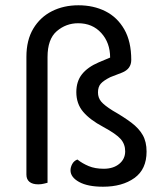

<svg xmlns="http://www.w3.org/2000/svg" viewBox="-20 -690 617 727"><path d="M160 -285H80V-475Q80 -538 106 -581.5Q132 -625 176.5 -647.5Q221 -670 277 -670Q334 -670 379 -647.5Q424 -625 450.5 -579Q477 -533 477 -463Q477 -429 442 -415L398 -398Q372 -385 361.5 -373Q351 -361 351 -340Q351 -320 363 -305.5Q375 -291 407 -271Q449 -247 477.5 -225.5Q506 -204 520.5 -178.5Q535 -153 535 -116Q535 -49 489 -16Q443 17 370 17Q312 17 279.5 -1Q247 -19 247 -45Q247 -57 253.5 -69Q260 -81 273 -86Q292 -71 316 -61Q340 -51 373 -51Q409 -51 431.5 -69.5Q454 -88 454 -117Q454 -144 437 -163.5Q420 -183 370 -210Q321 -236 295 -266.5Q269 -297 269 -341Q269 -382 290.5 -409Q312 -436 354 -454L397 -472Q397 -528 363.5 -565Q330 -602 276 -602Q230 -602 195 -572Q160 -542 160 -474ZM80 -372H160V2Q156 3 146 5.5Q136 8 125 8Q103 8 91.5 -1.5Q80 -11 80 -29Z"/></svg>

Font: Baloo Paaji 2
Style: Regular
Weight: 400
Designer: Shuchita Grover, Noopur Datye and Ek Type
Foundry: Ek Type
Version: Version 1.700